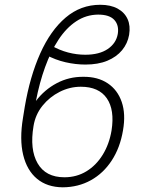

<svg xmlns="http://www.w3.org/2000/svg" viewBox="-20 -780 621 811"><path d="M332 -455.6Q393.1 -456.1 434.8 -428.2Q476.6 -400.4 494.1 -349.4Q511.7 -298.3 499.5 -229Q487.3 -156.2 452.1 -102.3Q417 -48.3 364 -18.8Q311 10.7 245.1 11.2Q179.2 10.7 136.5 -24.7Q93.8 -60.1 77.9 -125.7Q62 -191.4 77.1 -282.2L84.5 -328.1Q106.4 -457 149.9 -554.2Q193.4 -651.4 257.1 -705.6Q320.8 -759.8 403.3 -759.8Q447.3 -759.8 476.8 -743.7Q506.3 -727.5 519 -699.2Q531.7 -670.9 525.4 -632.8Q519 -596.2 495.6 -567.9Q472.2 -539.6 433.3 -523.4Q394.5 -507.3 340.8 -507.3Q299.3 -507.3 256.6 -517.1Q213.9 -526.9 174.3 -548.3L195.3 -588.4Q231 -567.9 267.6 -558.3Q304.2 -548.8 340.3 -548.8Q399.4 -548.8 435.1 -573Q470.7 -597.2 477.5 -636.7Q483.4 -673.3 462.9 -695.8Q442.4 -718.3 394.5 -718.3Q343.8 -717.8 301.8 -689.9Q259.8 -662.1 227.1 -612.3Q194.3 -562.5 170.4 -496.3Q146.5 -430.2 131.8 -353.5Q167.5 -400.9 219.5 -428.5Q271.5 -456.1 332 -455.6ZM321.3 -413.6Q274.9 -413.6 232.2 -392.1Q189.5 -370.6 159.4 -333.3Q129.4 -295.9 121.6 -247.6Q105 -148.9 138.9 -90.1Q172.9 -31.2 252 -31.2Q303.7 -31.2 345 -56.4Q386.2 -81.5 413.8 -126.2Q441.4 -170.9 451.2 -229Q464.8 -315.9 431.2 -364.7Q397.5 -413.6 321.3 -413.6Z"/></svg>

Font: Inter 17pt ExtraLight
Style: Italic
Weight: 250
Italic angle: -9.3988°
Version: Version 4.001;git-66647c0bb